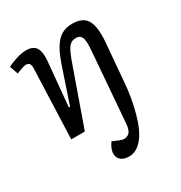

<svg xmlns="http://www.w3.org/2000/svg" viewBox="-175 -647 947 1003"><g transform="rotate(-30 298.5 -146.0)"><path d="M316.9 229Q286.1 229 268.8 215.6Q251.5 202.1 250 179.2Q248.5 149.4 273.9 113.8L314.9 130.9Q342.3 142.1 362.1 130.1Q381.8 118.2 386.2 82L420.9 -354Q425.3 -406.2 416.3 -426.5Q407.2 -446.8 381.8 -446.8Q353 -446.8 336.4 -423.3Q319.8 -399.9 295.9 -330.1L179.2 0H97.2L112.8 -416Q113.8 -437.5 107.7 -446.8Q101.6 -456.1 85.9 -456.1Q72.3 -456.1 26.9 -438L9.8 -487.8Q28.8 -499 63.2 -510Q97.7 -521 125 -521Q167 -521 183.1 -495.8Q199.2 -470.7 194.8 -418.9L169.9 -151.9L176.8 -149.9L250 -367.2Q277.8 -448.7 312.5 -484.9Q347.2 -521 402.8 -521Q467.8 -521 490.7 -479.5Q513.7 -438 505.9 -348.1L486.8 -122.1Q480.5 -33.2 456.8 54.2Q433.1 141.6 397.9 184.1Q360.8 229 316.9 229Z"/></g></svg>

Font: Literata Book
Style: Italic
Weight: 400
Italic angle: -3°
Designer: Latin by Veronika Burian and Jose Scaglione. Greek by Irene Vlachou. Cyrillic by Vera Evstafieva
Foundry: TypeTogether
Version: Version 1.003;PS 001.003;hotconv 1.0.88;makeotf.lib2.5.64775